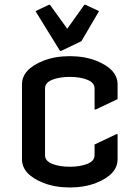

<svg xmlns="http://www.w3.org/2000/svg" viewBox="-20 -785 592 814"><path d="M478.5 -216.3V-109.9Q478.5 -45.4 387.2 -9.3Q337.9 9.8 275.9 9.8Q213.9 9.8 164.6 -9.3Q73.2 -45.4 73.2 -109.9V-427.2Q73.2 -491.7 164.6 -527.8Q213.9 -546.9 275.9 -546.9Q337.9 -546.9 387.2 -527.8Q478.5 -491.7 478.5 -427.2V-364.7L385.7 -320.8H380.9V-410.2Q380.9 -434.6 350.3 -446.8Q319.8 -459 275.9 -459Q231.9 -459 201.4 -446.8Q170.9 -434.6 170.9 -410.2V-127Q170.9 -102.5 201.4 -90.3Q231.9 -78.1 275.9 -78.1Q319.8 -78.1 350.3 -90.3Q380.9 -102.5 380.9 -127V-172.4L473.6 -216.3ZM234.4 -569.3 130.4 -737.8 187 -764.6H191.9L265.1 -663.1L337.4 -764.6H342.3L399.9 -737.8L325.2 -610.4L239.3 -569.3Z"/></svg>

Font: Nova Flat
Style: Book
Weight: 400
Version: Version 2.000